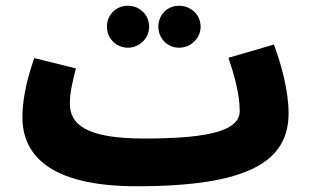

<svg xmlns="http://www.w3.org/2000/svg" viewBox="-20 -627 1077 668"><path d="M603 -461C644 -461 678 -494 678 -534C678 -576 644 -607 603 -607C562 -607 531 -576 531 -534C531 -494 562 -461 603 -461ZM425 -461C465 -461 499 -494 499 -534C499 -576 465 -607 425 -607C384 -607 352 -576 352 -534C352 -494 384 -461 425 -461ZM456 21C844 21 984 -65 984 -233C984 -311 959 -402 933 -472L775 -426C797 -360 814 -297 814 -241C814 -178 727 -145 482 -145C278 -145 223 -195 223 -267C223 -306 234 -349 244 -389L99 -425C82 -374 58 -298 58 -219C58 -96 142 21 456 21Z"/></svg>

Font: Noto Sans Arabic UI SmCn Bk
Style: Regular
Weight: 900
Width: 4
Designer: Monotype Design Team, Nadine Chahine and Nizar Qandah
Foundry: Monotype Imaging Inc.
Version: Version 2.010